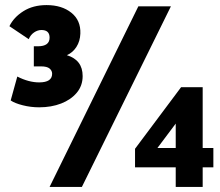

<svg xmlns="http://www.w3.org/2000/svg" viewBox="-20 -735 867 755"><path d="M134 -313Q101 -313 69.5 -321Q38 -329 22 -340L48 -434Q93 -411 134 -411Q185 -411 185 -445Q185 -457 175 -465.5Q165 -474 141 -474H113V-553H129Q175 -553 175 -587Q175 -617 143 -617Q128 -617 114 -607.5Q100 -598 93 -581L17 -632Q34 -667 72 -691Q110 -715 163 -715Q223 -715 260.5 -685Q298 -655 296 -603Q295 -573 280.5 -550.5Q266 -528 243 -518Q305 -499 305 -436Q305 -398 282 -370.5Q259 -343 220.5 -328Q182 -313 134 -313ZM175 0 524 -710H652L302 0ZM819 -77H777V0H671V-77H511V-150L692 -392H777V-153H819ZM599 -153H671V-249Z"/></svg>

Font: Livvic
Style: Bold
Weight: 700
Designer: Jacques Le Bailly, Baron von Fonthausen
Version: Version 1.001; ttfautohint (v1.8.2)